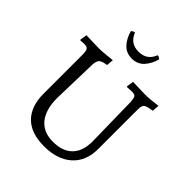

<svg xmlns="http://www.w3.org/2000/svg" viewBox="-236 -999 1153 1153"><g transform="rotate(45 340.5 -422.5)"><path d="M227 -98C198.3 -133.3 184 -184 184 -250L192 -544C193.3 -563.3 198.2 -576.8 206.5 -584.5C214.8 -592.2 231.3 -597.7 256 -601L260 -646C210.7 -640 172.7 -637 146 -637C126.7 -637 92 -638 42 -640L35 -596L37 -592L71 -594C85.7 -594 95.5 -590.3 100.5 -583C105.5 -575.7 108 -561.3 108 -540V-209C108 -138.3 127 -83.8 165 -45.5C203 -7.2 259.2 12 333.5 12C407.8 12 466.7 -7.2 510 -45.5C553.3 -83.8 575 -138 575 -208V-544C575 -564.7 579.2 -578.3 587.5 -585C595.8 -591.7 614.7 -597 644 -601L648 -646C604.7 -640 569.3 -637 542 -637C522.7 -637 488 -638 438 -640L431 -596L433 -592L476 -594C490.7 -594 500.2 -590.8 504.5 -584.5C508.8 -578.2 511.7 -563.3 513 -540L519 -214C519 -159.3 504.7 -117.5 476 -88.5C447.3 -59.5 405.8 -45 351.5 -45C297.2 -45 255.7 -62.7 227 -98ZM333 -791C285.7 -791 253.7 -813 237 -857H229L213 -847C221 -815 235 -788 255 -766C275 -744 301 -733 333 -733C365 -733 391 -744 411 -766C431 -788 445 -815 453 -847L437 -857H429C412.3 -813 380.3 -791 333 -791Z"/></g></svg>

Font: Alegreya SC
Style: Regular
Weight: 400
Designer: Juan Pablo del Peral
Foundry: Juan Pablo del Peral
Version: Version 1.003